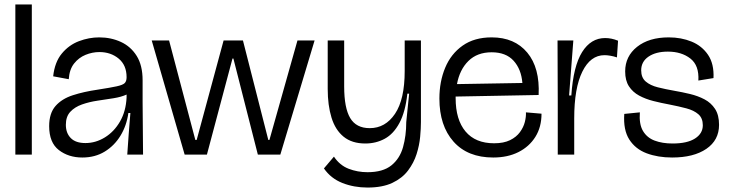

<svg xmlns="http://www.w3.org/2000/svg" viewBox="-20 -695 3277 863"><path d="M49 0V-675H123V0Z M350 13Q288 13 244.5 -20.5Q201 -54 201 -128Q201 -186 229.5 -218.5Q258 -251 307.5 -267Q357 -283 419 -292Q477 -301 504.5 -307Q532 -313 540.5 -321.5Q549 -330 549 -348Q549 -402 513.5 -431.5Q478 -461 427 -461Q395 -461 364.5 -448.5Q334 -436 313 -409.5Q292 -383 289 -339L219 -352Q226 -416 258 -454.5Q290 -493 335 -510Q380 -527 426 -527Q479 -527 523.5 -506.5Q568 -486 594.5 -443.5Q621 -401 621 -334V-235Q621 -177 622 -117.5Q623 -58 623 0H552Q555 -48 558.5 -92.5Q562 -137 566 -187H557Q549 -130 521.5 -85Q494 -40 450.5 -13.5Q407 13 350 13ZM364 -52Q410 -52 451.5 -77.5Q493 -103 519.5 -149Q546 -195 549 -257V-270Q525 -259 490.5 -253.5Q456 -248 418.5 -242.5Q381 -237 348.5 -225.5Q316 -214 296 -192.5Q276 -171 276 -134Q276 -97 298 -74.5Q320 -52 364 -52Z M810 0 662 -513H740L858 -66H864L985 -513H1072L1186 -66H1191L1317 -513H1394L1240 0H1139L1029 -432H1025L910 0Z M1632 148Q1571 148 1519 127.5Q1467 107 1436 62L1481 9Q1507 48 1547 63.5Q1587 79 1632 79Q1701 79 1739 48.5Q1777 18 1791.5 -33.5Q1806 -85 1806 -146L1819 -274H1811Q1802 -192 1775.5 -142.5Q1749 -93 1709.5 -71.5Q1670 -50 1622 -50Q1562 -50 1524.5 -80.5Q1487 -111 1470 -166.5Q1453 -222 1453 -295V-513H1527V-306Q1527 -210 1554 -164.5Q1581 -119 1642 -119Q1712 -119 1755.5 -183.5Q1799 -248 1799 -376V-513H1872V-146Q1872 -118 1868.5 -80Q1865 -42 1852.5 -2.5Q1840 37 1814 71.5Q1788 106 1743.5 127Q1699 148 1632 148Z M2197 13Q2082 13 2018.5 -58.5Q1955 -130 1955 -252Q1955 -328 1981 -390.5Q2007 -453 2059.5 -490Q2112 -527 2190 -527Q2293 -527 2350 -458.5Q2407 -390 2401 -268L2028 -261Q2028 -258 2028 -254Q2028 -157 2072.5 -104Q2117 -51 2201 -51Q2244 -51 2272.5 -65Q2301 -79 2317 -101Q2333 -123 2339 -146.5Q2345 -170 2344 -190L2414 -184Q2414 -124 2386.5 -80Q2359 -36 2310.5 -11.5Q2262 13 2197 13ZM2190 -460Q2125 -460 2085.5 -421Q2046 -382 2034 -317L2328 -322Q2323 -384 2288.5 -422Q2254 -460 2190 -460Z M2487 0V-235L2486 -513H2557L2538 -266H2548Q2557 -398 2596.5 -461Q2636 -524 2700 -524Q2729 -524 2758 -512L2753 -437Q2738 -442 2723.5 -444.5Q2709 -447 2697 -447Q2634 -447 2597.5 -373Q2561 -299 2561 -163V0Z M3001 13Q2937 13 2886.5 -6Q2836 -25 2808.5 -68Q2781 -111 2786 -183L2856 -190Q2852 -137 2870 -106.5Q2888 -76 2922.5 -63Q2957 -50 3003 -50Q3069 -50 3104 -72.5Q3139 -95 3139 -132Q3139 -164 3119 -181.5Q3099 -199 3065 -208Q3031 -217 2990 -225Q2952 -232 2916.5 -241Q2881 -250 2852.5 -265.5Q2824 -281 2807 -307Q2790 -333 2790 -374Q2790 -442 2843.5 -484.5Q2897 -527 2986 -527Q3042 -527 3088.5 -508Q3135 -489 3162.5 -448.5Q3190 -408 3187 -344L3119 -333Q3123 -401 3083 -432Q3043 -463 2982 -463Q2928 -463 2895 -440.5Q2862 -418 2862 -379Q2862 -346 2882.5 -328.5Q2903 -311 2937 -302.5Q2971 -294 3011 -287Q3046 -281 3081.5 -272.5Q3117 -264 3146.5 -248.5Q3176 -233 3194 -205.5Q3212 -178 3212 -134Q3212 -65 3155 -26Q3098 13 3001 13Z"/></svg>

Font: Bricolage Grotesque 96pt Light
Style: Regular
Weight: 300
Designer: Mathieu Triay
Foundry: Atelier Triay
Version: Version 1.001; ttfautohint (v1.8.4.7-5d5b);gftools[0.9.33.de